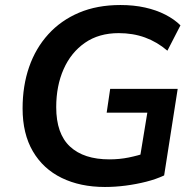

<svg xmlns="http://www.w3.org/2000/svg" viewBox="-20 -735 776 765"><path d="M398 10Q300 10 226 -26Q152 -62 111 -132Q70 -202 70 -303Q70 -393 96 -468Q122 -543 172.5 -598.5Q223 -654 295 -684.5Q367 -715 460 -715Q513 -715 558 -705Q603 -695 639 -676.5Q675 -658 699 -634L647 -533Q606 -568 558 -585.5Q510 -603 453 -603Q374 -603 318.5 -564.5Q263 -526 233.5 -459.5Q204 -393 204 -308Q204 -202 259 -151Q314 -100 416 -100Q456 -100 493 -107.5Q530 -115 565 -127L532 -73L567 -286H405L419 -381H688L634 -36Q602 -21 562.5 -11Q523 -1 481 4.5Q439 10 398 10Z"/></svg>

Font: Nunito Sans 12pt
Style: Bold Italic
Weight: 700
Italic angle: -9°
Designer: Vernon Adams
Foundry: Vernon Adams
Version: Version 3.101;gftools[0.9.27]